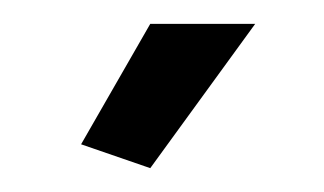

<svg xmlns="http://www.w3.org/2000/svg" viewBox="-20 -750 272 161"><path d="M106 -609 48 -629 106 -730H194Z"/></svg>

Font: IngvarSans
Style: Regular
Weight: 500
Version: Version 3.000